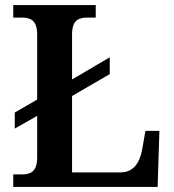

<svg xmlns="http://www.w3.org/2000/svg" viewBox="-20 -734 682 754"><path d="M32 0H599L606 -220H551L538 -145C528 -94 504 -57 453 -57H263V-357L411 -443V-509L263 -422V-602C264 -657 291 -665 325 -665H356V-714H32V-665H63C98 -665 126 -657 126 -598V-343L38 -292V-229L126 -279V-116C126 -57 98 -49 63 -49H32Z"/></svg>

Font: Noto Serif Tamil SemiBold
Style: Italic
Weight: 600
Italic angle: -12°
Designer: Indian Type Foundry, Tom Grace, and the Monotype Design Team
Foundry: Monotype Imaging Inc.
Version: Version 2.003